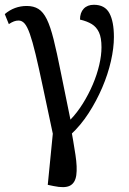

<svg xmlns="http://www.w3.org/2000/svg" viewBox="-29 -564 542 804"><path d="M195 215 171 210 194 -23 266 -40Q279 32 287 84.5Q295 137 290.5 169.5Q286 202 264 213.5Q242 225 195 215ZM193 0Q168 -117 150.5 -200Q133 -283 120 -337Q107 -391 96 -422Q85 -453 74 -465.5Q63 -478 49 -478Q39 -478 29.5 -474.5Q20 -471 8 -463L-9 -505Q11 -522 34 -530.5Q57 -539 83 -539Q112 -539 132 -526.5Q152 -514 167 -483.5Q182 -453 195.5 -399Q209 -345 225.5 -262Q242 -179 266 -63Q294 -92 318 -130.5Q342 -169 359.5 -210Q377 -251 386.5 -291.5Q396 -332 396 -366Q396 -406 385.5 -428.5Q375 -451 355.5 -463Q336 -475 306 -482Q306 -511 321.5 -527.5Q337 -544 364 -544Q410 -544 429 -509Q448 -474 448 -409Q448 -363 435.5 -308Q423 -253 399 -197Q375 -141 342 -90Q309 -39 267 0Z"/></svg>

Font: Noto Serif SemiCondensed
Style: Regular
Weight: 400
Width: 4
Designer: Monotype Design Team
Foundry: Monotype Imaging Inc.
Version: Version 2.013